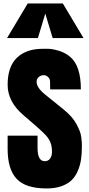

<svg xmlns="http://www.w3.org/2000/svg" viewBox="-20 -1062 504 1091"><path d="M336.9 -1042.5 454.6 -845.7H279.3L237.3 -984.9L195.3 -845.7H20L137.7 -1042.5ZM245.1 8.8Q125.5 8.8 74.5 -45.9Q23.4 -100.6 23.4 -214.8V-291H193.4V-221.2Q193.4 -146 234.4 -146Q253.4 -146 264.4 -160.6Q275.4 -175.3 275.4 -199.2Q275.4 -230.5 266.8 -252Q258.3 -273.4 241 -292.7Q223.6 -312 184.1 -346.2L111.3 -409.2Q23.4 -484.9 23.4 -580.1Q23.4 -683.6 76.4 -734.1Q129.4 -784.7 222.2 -784.7Q224.6 -784.7 226.6 -784.7Q228.5 -784.7 252.4 -784.7Q276.4 -784.7 314 -773.7Q351.6 -762.7 380.9 -737.1Q410.2 -711.4 424.8 -665.8Q439.5 -620.1 439.5 -554.2H265.1L264.2 -601.1Q263.7 -614.3 252.9 -624.5Q242.2 -634.8 229 -634.8Q211.9 -634.8 200 -624.3Q188 -613.8 188 -597.2Q188 -564 236.3 -524.9L340.3 -440.9Q365.7 -420.4 384.5 -399.2Q403.3 -377.9 414.3 -357.2Q425.3 -336.4 432.1 -319.6Q439 -302.7 441.7 -283Q444.3 -263.2 444.8 -253.2Q445.3 -243.2 445.3 -227.1Q445.3 -186 439.9 -152.6Q434.6 -119.1 420.9 -88.1Q407.2 -57.1 385 -36.4Q362.8 -15.6 327.4 -3.4Q292 8.8 245.1 8.8Z"/></svg>

Font: Anton
Style: Regular
Weight: 400
Foundry: vernon adams
Version: Version 1.000